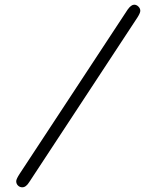

<svg xmlns="http://www.w3.org/2000/svg" viewBox="-20 -714 617 817"><path d="M49 57Q49 48 64 25L523 -673Q538 -694 551 -694Q561 -694 569 -686Q577 -678 577 -668Q577 -659 565 -640L105 60Q91 83 75 83Q64 83 56.5 75.5Q49 68 49 57Z"/></svg>

Font: CMU Typewriter Text
Style: LightOblique
Weight: 200
Italic angle: -9.46001°
Version: Version 0.7.0